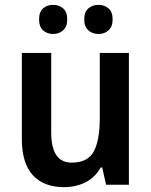

<svg xmlns="http://www.w3.org/2000/svg" viewBox="-20 -761 624 791"><path d="M511 -543V0H417L401 -71H395Q371 -29 331.5 -9.5Q292 10 244 10Q160 10 115 -39.5Q70 -89 70 -188V-543H191V-215Q191 -91 275 -91Q342 -91 366.5 -137.5Q391 -184 391 -272V-543ZM141 -681Q141 -712 157.5 -726.5Q174 -741 199 -741Q223 -741 240 -726.5Q257 -712 257 -681Q257 -651 240 -636Q223 -621 199 -621Q174 -621 157.5 -636Q141 -651 141 -681ZM327 -681Q327 -712 344 -726.5Q361 -741 386 -741Q410 -741 427 -726.5Q444 -712 444 -681Q444 -651 427 -636Q410 -621 386 -621Q361 -621 344 -636Q327 -651 327 -681Z"/></svg>

Font: Noto Sans SemiCondensed SemiBold
Style: Regular
Weight: 600
Width: 4
Designer: Monotype Design Team
Foundry: Monotype Imaging Inc.
Version: Version 2.013; ttfautohint (v1.8.4.7-5d5b)